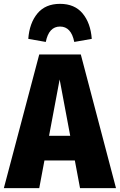

<svg xmlns="http://www.w3.org/2000/svg" viewBox="-37 -978 623 998"><path d="M379 0 352 -144H194L167 0H-17L167 -695H383L566 0ZM218 -272H328L273 -565ZM440 -776 349 -760Q333 -840 275 -840Q217 -840 201 -760L110 -776Q116 -858 157.5 -908Q199 -958 275 -958Q351 -958 392.5 -908Q434 -858 440 -776Z"/></svg>

Font: Fira Sans Condensed ExtraBold
Style: Regular
Weight: 800
Width: 3
Designer: Carrois Corporate & Edenspiekermann AG
Foundry: Carrois Corporate GbR & Edenspiekermann AG
Version: Version 4.203